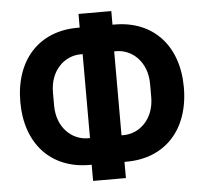

<svg xmlns="http://www.w3.org/2000/svg" viewBox="-54 -797 956 898"><g transform="rotate(-5 424.0 -348.0)"><path d="M347 -32V44H501V-32H511C692 -32 808 -157 808 -355C808 -551 692 -676 511 -676H501V-740H347V-676H337C156 -676 40 -551 40 -353C40 -157 156 -32 337 -32ZM350 -551V-157H340C266 -157 196 -219 196 -323V-385C196 -489 266 -551 340 -551ZM508 -157H498V-551H508C582 -551 652 -489 652 -385V-323C652 -219 582 -157 508 -157Z"/></g></svg>

Font: Braiins Sans
Style: Bold
Weight: 700
Designer: Mike Abbink, Paul van der Laan, Pieter van Rosmalen, Jiri Chlebus, Lubos Buracinsky
Foundry: Bold Monday, Sudetype
Version: Version 1.000;hotconv 1.0.109;makeotfexe 2.5.65596